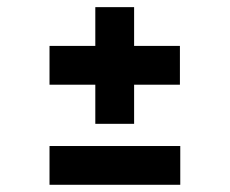

<svg xmlns="http://www.w3.org/2000/svg" viewBox="-20 -512 636 532"><path d="M117.2 0V-107.4H479.5V0ZM117.2 -277.3V-384.8H478.5V-277.3ZM244.1 -168.9V-492.2H351.6V-168.9Z"/></svg>

Font: Sen
Style: Bold
Weight: 700
Designer: Kosal Sen, Philatype
Foundry: Philatype
Version: Version 2.000;gftools[0.9.31]